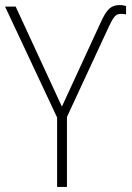

<svg xmlns="http://www.w3.org/2000/svg" viewBox="-20 -740 524 760"><path d="M206 0H245V-277L412 -637C430 -675 439 -685 458 -685C464 -685 471 -685 479 -683V-716C470 -719 462 -720 455 -720C419 -720 403 -704 379 -652L225 -318L42 -714H0L206 -275Z"/></svg>

Font: Noto Sans SemiCondensed ExtraLight
Style: Regular
Weight: 200
Width: 4
Designer: Monotype Design Team
Foundry: Monotype Imaging Inc.
Version: Version 2.013